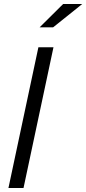

<svg xmlns="http://www.w3.org/2000/svg" viewBox="-20 -935 429 955"><path d="M22 0 171 -700H246L97 0ZM294 -915H389L244 -799H177Z"/></svg>

Font: Red Hat Display
Style: Italic
Weight: 400
Italic angle: -12°
Designer: Pentagram / MCKL
Foundry: Pentagram / MCKL
Version: Version 1.003; Red Hat Display Italic